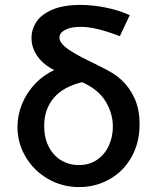

<svg xmlns="http://www.w3.org/2000/svg" viewBox="-20 -753 640 780"><path d="M51 -237Q51 -286 70 -331.8Q89 -377.5 123 -413Q157 -448.5 200.5 -468.5Q157 -489.5 132.5 -524Q108 -558.5 108 -598.5Q108 -634.5 128.5 -665Q149 -695.5 193.8 -714.2Q238.5 -733 306.5 -733Q355 -733 408.2 -722.5Q461.5 -712 507 -691.5L467 -606Q413 -626.5 375.5 -635.2Q338 -644 308 -644Q268.5 -644 245 -631.8Q221.5 -619.5 221.5 -600Q221.5 -582 243.8 -563.2Q266 -544.5 311 -521Q323 -514.5 335 -508.8Q347 -503 359 -497Q401 -476.5 426.8 -462Q452.5 -447.5 473 -428.5Q506 -398.5 526.5 -353.8Q547 -309 547 -248Q547 -172.5 514 -114.5Q481 -56.5 424.8 -24.8Q368.5 7 301.5 7Q232.5 7 175 -26.2Q117.5 -59.5 84.2 -115.8Q51 -172 51 -237ZM438.5 -238.5Q438.5 -292 409.2 -340.8Q380 -389.5 313.5 -419Q237 -401 198.2 -355Q159.5 -309 159.5 -241Q159.5 -193 178 -157Q196.5 -121 228.5 -101.8Q260.5 -82.5 300.5 -82.5Q344 -82.5 375.2 -104.5Q406.5 -126.5 422.5 -162.2Q438.5 -198 438.5 -238.5Z"/></svg>

Font: JuliaMono SemiBold
Style: Regular
Weight: 600
Monospace: yes
Designer: cormullion
Foundry: corm
Version: Version 0.055; ttfautohint (v1.8.4)